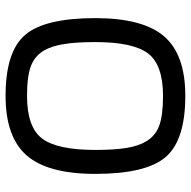

<svg xmlns="http://www.w3.org/2000/svg" viewBox="-18 -659 685 689"><g transform="rotate(-90 324.5 -314.5)"><path d="M604 -315Q604 -144 538.5 -68Q473 8 325 8Q166 8 105.5 -62.5Q45 -133 45 -315Q45 -485 111 -561Q177 -637 325 -637Q484 -637 544 -566.5Q604 -496 604 -315ZM161 -134Q180 -100 217 -86Q254 -72 325 -72Q436 -72 477 -125.5Q518 -179 518 -315Q518 -383 511 -426.5Q504 -470 489 -497Q470 -531 433.5 -545.5Q397 -560 325 -560Q213 -560 172 -506Q131 -452 131 -315Q131 -247 138 -203.5Q145 -160 161 -134Z"/></g></svg>

Font: Blinker
Style: Regular
Weight: 400
Designer: Juergen Huber
Foundry: supertype
Version: Version 1.017;hotconv 1.0.117;makeotfexe 2.5.65602